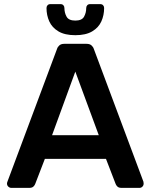

<svg xmlns="http://www.w3.org/2000/svg" viewBox="-20 -913 733 933"><path d="M35 0Q27 0 20.5 -6Q14 -12 14 -21Q14 -25 16 -30L257 -675Q260 -685 268.5 -692.5Q277 -700 292 -700H401Q416 -700 424.5 -692.5Q433 -685 436 -675L677 -30Q678 -25 678 -21Q678 -12 672 -6Q666 0 658 0H571Q557 0 550.5 -6.5Q544 -13 542 -19L495 -141H198L151 -19Q149 -13 142.5 -6.5Q136 0 122 0ZM233 -256H460L346 -565ZM346 -742Q295 -742 264 -760.5Q233 -779 219.5 -809Q206 -839 206 -874Q206 -882 211 -887.5Q216 -893 225 -893H274Q283 -893 288 -887.5Q293 -882 293 -874Q293 -851 303.5 -832Q314 -813 346 -813Q378 -813 388.5 -832Q399 -851 399 -874Q399 -882 404 -887.5Q409 -893 418 -893H467Q476 -893 481 -887.5Q486 -882 486 -874Q486 -839 472.5 -809Q459 -779 428 -760.5Q397 -742 346 -742Z"/></svg>

Font: Rubik Medium
Style: Regular
Weight: 500
Designer: Hubert and Fischer
Foundry: Hubert and Fischer
Version: Version 2.300; ttfautohint (v1.8.4.7-5d5b);gftools[0.9.30]